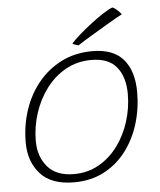

<svg xmlns="http://www.w3.org/2000/svg" viewBox="-53 -765 691 830"><g transform="rotate(-5 293.0 -350.0)"><path d="M235.5 19.5Q137 19.5 89.2 -33.8Q41.5 -87 41.5 -170Q41.5 -243.5 63.5 -310Q85.5 -376.5 127.5 -427.8Q169.5 -479 228.8 -508.8Q288 -538.5 362.5 -538.5Q453.5 -538.5 497 -487.5Q540.5 -436.5 540.5 -345.5Q540.5 -273 520.2 -207.5Q500 -142 460.8 -90.8Q421.5 -39.5 364.8 -10Q308 19.5 235.5 19.5ZM238 -16Q298 -16 346.2 -43.5Q394.5 -71 428.8 -117.5Q463 -164 481.2 -222Q499.5 -280 499.5 -341Q499.5 -414.5 464.5 -457.8Q429.5 -501 355 -501Q293 -501 243.2 -473Q193.5 -445 158.2 -397.8Q123 -350.5 104.2 -292Q85.5 -233.5 85.5 -173Q85.5 -104.5 123.8 -60.2Q162 -16 238 -16ZM466 -719Q472.5 -716.5 479.5 -711Q486.5 -705.5 493 -698.8Q499.5 -692 503.5 -685.5Q496 -682.5 476 -671.2Q456 -660 430 -644.5Q404 -629 378 -613.5Q352 -598 332.2 -585.8Q312.5 -573.5 305.5 -568.5Q303 -569.5 299.2 -570.5Q295.5 -571.5 291.8 -572.8Q288 -574 284.8 -575.5Q281.5 -577 279.5 -578Q290 -591 314.5 -612.8Q339 -634.5 368.5 -657.2Q398 -680 424.5 -697.2Q451 -714.5 466 -719Z"/></g></svg>

Font: Grandstander Thin
Style: Italic
Weight: 100
Italic angle: -15°
Designer: Tyler Finck
Foundry: Etcetera Type Co
Version: Version 1.200